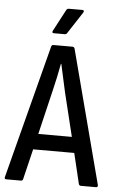

<svg xmlns="http://www.w3.org/2000/svg" viewBox="-58 -872 558 912"><g transform="rotate(5 221.0 -416.5)"><path d="M7 0Q-3 0 0 -11L165 -648Q167 -655 176 -655H265Q273 -655 276 -648L443 -11Q445 0 435 0H363Q356 0 353 -7L318 -153H122L87 -8Q85 0 77 0ZM190 -438 140 -228H300L249 -437Q234 -502 220 -569H218Q212 -536 205 -503.5Q198 -471 190 -438ZM172 -711Q161 -711 166 -722L221 -826Q225 -833 233 -833H298Q303 -833 304.5 -829Q306 -825 302 -820L236 -719Q232 -711 224 -711Z"/></g></svg>

Font: Sofia Sans Condensed Medium
Style: Regular
Weight: 500
Designer: Botio Nikoltchev, Ani Petrova
Foundry: lettersoup
Version: Version 4.101; ttfautohint (v1.8.4.7-5d5b)